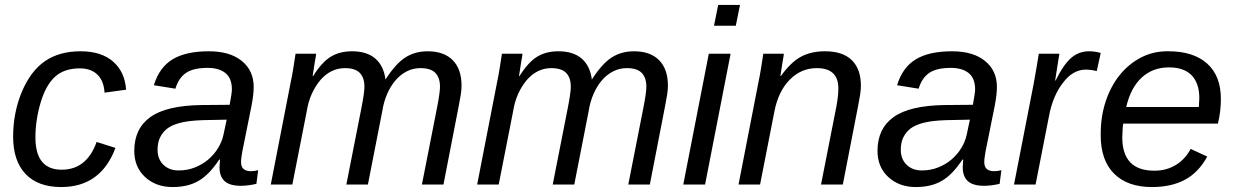

<svg xmlns="http://www.w3.org/2000/svg" viewBox="-20 -745 4985 775"><path d="M229 -60Q330 -60 370 -172L446 -148Q387 10 227 10Q133 10 83 -43Q33 -96 33 -193Q33 -290 68 -374Q104 -459 162 -498.5Q220 -538 305 -538Q389 -538 436.5 -496.5Q484 -455 489 -383L402 -371Q399 -419 373 -444Q347 -469 302 -469Q240 -469 203 -436Q165 -402 144 -331Q123 -260 123 -190Q123 -60 229 -60Z M953 5Q907 5 886.5 -14Q866 -33 866 -70L868 -101H865Q845 -71 824.5 -49.5Q804 -28 781.5 -15Q759 -2 733 4Q707 10 676 10Q609 10 565 -31Q522 -71 522 -136Q522 -226 587 -272.5Q652 -319 793 -321L907 -322Q916 -370 916 -384Q916 -429 890 -450Q864 -471 818 -471Q760 -471 730.5 -450.5Q701 -430 688 -387L601 -401Q623 -473 676.5 -505.5Q730 -538 823 -538Q908 -538 956 -499Q1004 -460 1004 -394Q1004 -363 995 -317L958 -133Q956 -121 954.5 -110.5Q953 -100 953 -90Q953 -54 993 -54Q1007 -54 1022 -58L1015 -3Q981 5 953 5ZM895 -262 798 -260Q740 -258 706.5 -249Q673 -240 655 -226Q637 -212 626.5 -191Q616 -170 616 -140Q616 -103 639.5 -80Q663 -57 701 -57Q736 -57 766.5 -69Q797 -81 820.5 -101Q844 -121 860 -147Q876 -173 882 -201Z M1378 0 1439 -310Q1451 -371 1451 -395Q1451 -431 1432.5 -450.5Q1414 -470 1372 -470Q1343 -470 1318 -457.5Q1293 -445 1273 -421.5Q1253 -398 1238.5 -366Q1224 -334 1218 -295L1160 0H1073L1154 -416Q1159 -439 1163.5 -467Q1168 -495 1173 -528H1256Q1256 -523 1250 -490L1242 -438H1244Q1279 -494 1315 -516Q1351 -538 1401 -538Q1461 -538 1495 -508.5Q1529 -479 1536 -424Q1577 -488 1616 -513Q1655 -538 1706 -538Q1772 -538 1807.5 -502Q1843 -466 1843 -399Q1843 -383 1840 -363.5Q1837 -344 1832 -319L1770 0H1683L1744 -310Q1756 -371 1756 -395Q1756 -431 1737.5 -450.5Q1719 -470 1677 -470Q1648 -470 1623 -457.5Q1598 -445 1578 -422.5Q1558 -400 1543.5 -367.5Q1529 -335 1523 -296L1465 0Z M2211 0 2272 -310Q2284 -371 2284 -395Q2284 -431 2265.5 -450.5Q2247 -470 2205 -470Q2176 -470 2151 -457.5Q2126 -445 2106 -421.5Q2086 -398 2071.5 -366Q2057 -334 2051 -295L1993 0H1906L1987 -416Q1992 -439 1996.5 -467Q2001 -495 2006 -528H2089Q2089 -523 2083 -490L2075 -438H2077Q2112 -494 2148 -516Q2184 -538 2234 -538Q2294 -538 2328 -508.5Q2362 -479 2369 -424Q2410 -488 2449 -513Q2488 -538 2539 -538Q2605 -538 2640.5 -502Q2676 -466 2676 -399Q2676 -383 2673 -363.5Q2670 -344 2665 -319L2603 0H2516L2577 -310Q2589 -371 2589 -395Q2589 -431 2570.5 -450.5Q2552 -470 2510 -470Q2481 -470 2456 -457.5Q2431 -445 2411 -422.5Q2391 -400 2376.5 -367.5Q2362 -335 2356 -296L2298 0Z M2862 -641 2879 -725H2967L2950 -641ZM2738 0 2841 -528H2929L2826 0Z M3294 0 3356 -315Q3360 -337 3362 -355Q3364 -373 3364 -388Q3364 -470 3277 -470Q3214 -470 3168 -423.5Q3122 -377 3106 -296L3048 0H2961L3042 -416Q3047 -439 3051.5 -467Q3056 -495 3061 -528H3144Q3144 -523 3138 -490L3130 -438H3132Q3172 -494 3213 -516Q3254 -538 3310 -538Q3382 -538 3418.5 -502Q3455 -466 3455 -399Q3455 -383 3452 -363.5Q3449 -344 3444 -319L3382 0Z M3953 5Q3907 5 3886.5 -14Q3866 -33 3866 -70L3868 -101H3865Q3845 -71 3824.5 -49.5Q3804 -28 3781.5 -15Q3759 -2 3733 4Q3707 10 3676 10Q3609 10 3565 -31Q3522 -71 3522 -136Q3522 -226 3587 -272.5Q3652 -319 3793 -321L3907 -322Q3916 -370 3916 -384Q3916 -429 3890 -450Q3864 -471 3818 -471Q3760 -471 3730.5 -450.5Q3701 -430 3688 -387L3601 -401Q3623 -473 3676.5 -505.5Q3730 -538 3823 -538Q3908 -538 3956 -499Q4004 -460 4004 -394Q4004 -363 3995 -317L3958 -133Q3956 -121 3954.5 -110.5Q3953 -100 3953 -90Q3953 -54 3993 -54Q4007 -54 4022 -58L4015 -3Q3981 5 3953 5ZM3895 -262 3798 -260Q3740 -258 3706.5 -249Q3673 -240 3655 -226Q3637 -212 3626.5 -191Q3616 -170 3616 -140Q3616 -103 3639.5 -80Q3663 -57 3701 -57Q3736 -57 3766.5 -69Q3797 -81 3820.5 -101Q3844 -121 3860 -147Q3876 -173 3882 -201Z M4407 -458Q4384 -464 4363 -464Q4310 -464 4270 -410Q4229 -357 4214 -275L4160 0H4073L4152 -405L4164 -473L4173 -528H4256L4239 -420H4241Q4273 -485 4304 -511.5Q4335 -538 4376 -538Q4401 -538 4423 -531Z M4514 -246Q4512 -238 4511.5 -224Q4511 -210 4510 -190Q4510 -124 4542 -90Q4574 -56 4640 -56Q4688 -56 4726 -79Q4764 -102 4786 -144L4853 -113Q4818 -49 4763 -19.5Q4708 10 4630 10Q4531 10 4477 -44Q4423 -98 4423 -198V-205Q4423 -276 4443.5 -337Q4464 -398 4500 -442.5Q4536 -487 4585 -512.5Q4634 -538 4691 -538H4697Q4797 -538 4852.5 -488.5Q4908 -439 4908 -346Q4908 -294 4896 -246ZM4819 -313 4821 -348Q4821 -409 4790 -441Q4759 -473 4699 -473Q4633 -473 4588.5 -432Q4544 -391 4526 -313Z"/></svg>

Font: Libra Sans Modern
Style: Italic
Weight: 400
Italic angle: -12°
Foundry: Stefan Peev, Context Ltd
Version: Version 1.000